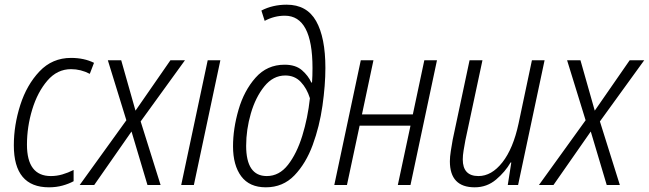

<svg xmlns="http://www.w3.org/2000/svg" viewBox="-20 -789 2768 819"><path d="M189 10Q220 10 247 2.5Q274 -5 294 -16V-64Q270 -52 246 -45Q222 -38 197 -38Q95 -38 95 -172Q95 -248 117.5 -322Q140 -396 182 -445Q224 -494 283 -494Q325 -494 363 -474L381 -521Q339 -542 283 -542Q203 -542 148.5 -484.5Q94 -427 66.5 -341Q39 -255 39 -169Q39 10 189 10Z M320 0 519 -276 440 -532H497L558 -317L707 -532H769L580 -271L665 0H609L541 -228L382 0Z M753 0 866 -532H920L807 0Z M1114 10Q1187 10 1236 -41Q1285 -92 1314 -171Q1343 -250 1355.5 -338Q1368 -426 1368 -499Q1368 -629 1328.5 -699Q1289 -769 1203 -769Q1143 -769 1095 -744L1109 -700Q1150 -722 1195 -722Q1313 -722 1313 -499Q1313 -482 1312.5 -466Q1312 -450 1311 -437H1308Q1295 -466 1268 -489.5Q1241 -513 1194 -513Q1119 -513 1070 -457.5Q1021 -402 997.5 -321Q974 -240 974 -165Q974 -84 1009 -37Q1044 10 1114 10ZM1118 -38Q1030 -38 1030 -167Q1030 -236 1050 -305Q1070 -374 1107.5 -420.5Q1145 -467 1197 -467Q1237 -467 1263 -439.5Q1289 -412 1302 -370Q1293 -286 1269.5 -210Q1246 -134 1208.5 -86Q1171 -38 1118 -38Z M1406 0 1519 -532H1573L1524 -301H1741L1790 -532H1844L1731 0H1677L1731 -253H1514L1460 0Z M2005 10Q2057 10 2096 -23Q2135 -56 2158 -96H2161L2146 0H2190L2303 -532H2249L2192 -262Q2169 -155 2123 -96.5Q2077 -38 2021 -38Q1954 -38 1954 -109Q1954 -126 1957.5 -147Q1961 -168 1965 -190L2038 -532H1983L1911 -193Q1907 -170 1903 -145Q1899 -120 1899 -101Q1899 10 2005 10Z M2279 0 2478 -276 2399 -532H2456L2517 -317L2666 -532H2728L2539 -271L2624 0H2568L2500 -228L2341 0Z"/></svg>

Font: Noto Sans Display SemiCondensed Light
Style: Italic
Weight: 300
Width: 4
Italic angle: -12°
Designer: Monotype Design Team
Foundry: Monotype Imaging Inc.
Version: Version 1.900